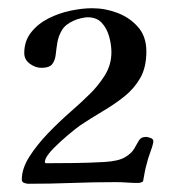

<svg xmlns="http://www.w3.org/2000/svg" viewBox="-20 -823 430 467"><path d="M353 -480Q353 -473 346 -454Q339 -435 337 -425Q334 -415 332 -404Q330 -393 328 -382Q323 -378 315 -378Q302 -378 288.5 -379Q275 -380 261 -380Q208 -380 155 -378Q102 -376 49 -376Q45 -376 39 -378Q33 -380 33 -386Q33 -413 51.5 -442Q70 -471 97 -499Q124 -527 151.5 -551Q179 -575 197 -593Q218 -613 234.5 -639Q251 -665 251 -696Q251 -714 245.5 -734Q240 -754 227.5 -767.5Q215 -781 193 -781Q187 -781 176.5 -778.5Q166 -776 160 -773Q139 -764 130.5 -749.5Q122 -735 119.5 -719.5Q117 -704 115.5 -690Q114 -676 107 -667Q100 -658 81 -658Q66 -658 52.5 -668Q39 -678 39 -694Q39 -723 55.5 -744Q72 -765 97.5 -778Q123 -791 151.5 -797Q180 -803 204 -803Q236 -803 266 -791.5Q296 -780 316 -757Q336 -734 336 -698Q336 -659 321 -633Q306 -607 282 -588Q258 -569 230 -552.5Q202 -536 175 -518Q165 -511 146.5 -495.5Q128 -480 112 -464Q96 -448 91 -437Q89 -431 89 -428Q91 -426 92 -426Q127 -426 163 -426.5Q199 -427 234 -429Q268 -431 284 -440.5Q300 -450 306.5 -461.5Q313 -473 318 -481.5Q323 -490 335 -490Q339 -490 346 -487.5Q353 -485 353 -480Z"/></svg>

Font: Kaisei Opti
Style: Bold
Weight: 700
Designer: Font-Kai, 金井和夫
Foundry: KAZUO KANAI
Version: Version 5.003